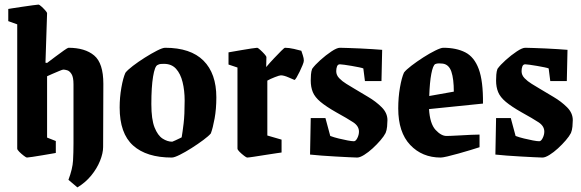

<svg xmlns="http://www.w3.org/2000/svg" viewBox="-20 -675 2531 836"><path d="M16 -583V-636Q16 -636 34 -639Q52 -642 77 -645.5Q102 -649 122.5 -652Q143 -655 148 -655Q151 -655 160 -647Q169 -639 177 -630Q185 -621 185 -617L178 -402L185 -401Q201 -413 221.5 -428.5Q242 -444 258.5 -455.5Q275 -467 278 -467Q350 -467 390 -433.5Q430 -400 430 -310L429 -35Q429 -8 415.5 25.5Q402 59 377 89.5Q352 120 317 141L278 108Q296 60 298 24.5Q300 -11 300 -50V-308Q300 -339 291.5 -352.5Q283 -366 272.5 -369Q262 -372 256 -372Q252 -372 238 -366Q224 -360 208.5 -353.5Q193 -347 185 -343V-76L223 -61V-9Q223 -9 206 -6Q189 -3 165 1Q141 5 121.5 8Q102 11 97 11Q94 11 83.5 3Q73 -5 64 -14Q55 -23 55 -28V-569Z M728 11Q618 11 559.5 -41.5Q501 -94 501 -207Q501 -251 508.5 -293.5Q516 -336 526 -358Q535 -370 558.5 -388Q582 -406 610.5 -424Q639 -442 663.5 -454.5Q688 -467 699 -467Q810 -467 866 -411Q922 -355 922 -251Q922 -201 914.5 -159.5Q907 -118 898 -94Q889 -83 865.5 -65.5Q842 -48 814.5 -30.5Q787 -13 763 -1Q739 11 728 11ZM730 -58Q733 -59 743 -63.5Q753 -68 762 -72.5Q771 -77 771 -77Q775 -100 779.5 -137.5Q784 -175 784 -237Q784 -281 775 -317.5Q766 -354 746.5 -375.5Q727 -397 694 -397Q687 -397 680 -396.5Q673 -396 666 -392Q654 -387 646.5 -341.5Q639 -296 639 -222Q639 -155 653 -120Q667 -85 688 -71.5Q709 -58 730 -58Z M1056 11Q1053 11 1042.5 3Q1032 -5 1023 -14Q1014 -23 1014 -28V-381L975 -394V-447Q975 -447 992 -450Q1009 -453 1032.5 -457Q1056 -461 1075.5 -464Q1095 -467 1100 -467Q1103 -467 1113 -458Q1123 -449 1131.5 -439.5Q1140 -430 1140 -426L1139 -383Q1155 -402 1173 -421Q1191 -440 1204.5 -453.5Q1218 -467 1221 -467Q1238 -467 1260 -462Q1282 -457 1292 -454Q1294 -448 1298.5 -434.5Q1303 -421 1303 -411Q1303 -405 1297.5 -391.5Q1292 -378 1285 -363.5Q1278 -349 1271.5 -338Q1265 -327 1262 -327Q1257 -329 1236.5 -338Q1216 -347 1203 -347Q1197 -347 1176.5 -339Q1156 -331 1144 -324V-85L1206 -67V-11Q1206 -11 1185 -8Q1164 -5 1136 -0.5Q1108 4 1085 7.5Q1062 11 1056 11Z M1535 11Q1524 11 1498.5 9.5Q1473 8 1441.5 6.5Q1410 5 1380 2.5Q1350 0 1330 -2L1333 -161H1397L1418 -83Q1434 -77 1454.5 -72Q1475 -67 1493.5 -63.5Q1512 -60 1521 -60Q1529 -60 1536 -74Q1543 -88 1543 -102Q1543 -126 1518 -142.5Q1493 -159 1444 -186Q1400 -211 1375.5 -231.5Q1351 -252 1342 -274Q1333 -296 1333 -324Q1333 -336 1334 -350Q1335 -364 1339 -375Q1351 -392 1375 -413.5Q1399 -435 1423 -451Q1447 -467 1460 -467Q1473 -467 1497 -466Q1521 -465 1549 -464Q1577 -463 1602.5 -461Q1628 -459 1644 -458L1641 -322H1569L1562 -377Q1558 -379 1543.5 -382Q1529 -385 1511.5 -388Q1494 -391 1479.5 -393Q1465 -395 1460 -395Q1451 -395 1447.5 -386Q1444 -377 1444 -365Q1444 -348 1457 -334.5Q1470 -321 1488 -310Q1506 -299 1521 -290Q1549 -273 1583 -253Q1617 -233 1642 -208Q1667 -183 1667 -152Q1667 -140 1665.5 -124Q1664 -108 1659 -96Q1652 -82 1636.5 -64Q1621 -46 1602.5 -29Q1584 -12 1565.5 -0.5Q1547 11 1535 11Z M2068 -34Q2053 -29 2028 -21.5Q2003 -14 1976.5 -6.5Q1950 1 1928.5 6Q1907 11 1899 11Q1818 11 1766 -44Q1714 -99 1714 -203Q1714 -251 1721.5 -294Q1729 -337 1739 -359Q1748 -371 1771.5 -389Q1795 -407 1823 -425Q1851 -443 1875.5 -455Q1900 -467 1910 -467Q1967 -467 2006 -447Q2045 -427 2064.5 -374.5Q2084 -322 2083 -224L1848 -200Q1852 -136 1876.5 -109.5Q1901 -83 1924 -83Q1926 -83 1943 -83.5Q1960 -84 1984 -85.5Q2008 -87 2031 -88Q2054 -89 2068 -89ZM1875 -396Q1865 -390 1858 -353.5Q1851 -317 1849 -257L1956 -276Q1956 -331 1945.5 -362.5Q1935 -394 1908 -398Q1901 -399 1891.5 -399Q1882 -399 1875 -396Z M2342 11Q2331 11 2305.5 9.5Q2280 8 2248.5 6.5Q2217 5 2187 2.5Q2157 0 2137 -2L2140 -161H2204L2225 -83Q2241 -77 2261.5 -72Q2282 -67 2300.5 -63.5Q2319 -60 2328 -60Q2336 -60 2343 -74Q2350 -88 2350 -102Q2350 -126 2325 -142.5Q2300 -159 2251 -186Q2207 -211 2182.5 -231.5Q2158 -252 2149 -274Q2140 -296 2140 -324Q2140 -336 2141 -350Q2142 -364 2146 -375Q2158 -392 2182 -413.5Q2206 -435 2230 -451Q2254 -467 2267 -467Q2280 -467 2304 -466Q2328 -465 2356 -464Q2384 -463 2409.5 -461Q2435 -459 2451 -458L2448 -322H2376L2369 -377Q2365 -379 2350.5 -382Q2336 -385 2318.5 -388Q2301 -391 2286.5 -393Q2272 -395 2267 -395Q2258 -395 2254.5 -386Q2251 -377 2251 -365Q2251 -348 2264 -334.5Q2277 -321 2295 -310Q2313 -299 2328 -290Q2356 -273 2390 -253Q2424 -233 2449 -208Q2474 -183 2474 -152Q2474 -140 2472.5 -124Q2471 -108 2466 -96Q2459 -82 2443.5 -64Q2428 -46 2409.5 -29Q2391 -12 2372.5 -0.5Q2354 11 2342 11Z"/></svg>

Font: Grenze Gotisch
Style: Bold
Weight: 700
Designer: Renata Polastri
Foundry: Omnibus-Type
Version: Version 1.001